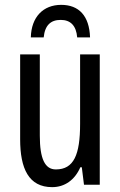

<svg xmlns="http://www.w3.org/2000/svg" viewBox="-20 -761 496 791"><path d="M232 -741C158 -741 109 -691 107 -607H160C165 -657 189 -679 230 -679C271 -679 294 -655 298 -607H351C348 -696 305 -741 232 -741ZM391 -537H310V-251C310 -123 284 -63 210 -63C165 -63 144 -107 144 -202V-537H63V-187C63 -67 98 10 195 10C246 10 288 -19 311 -72H317L326 0H391Z"/></svg>

Font: Noto Sans UI Condensed
Style: Regular
Weight: 400
Width: 3
Designer: Monotype Design Team
Foundry: Monotype Imaging Inc.
Version: Version 1.901